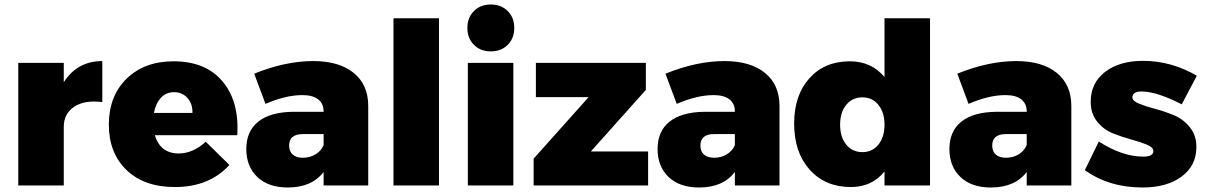

<svg xmlns="http://www.w3.org/2000/svg" viewBox="-20 -823 5355 852"><path d="M61 0V-544H263V-458Q323 -552 434 -552V-370Q356 -380 309.5 -349.5Q263 -319 263 -260V0Z M463 -270Q463 -397 542 -474Q621 -551 750 -551Q892 -551 967 -462.5Q1042 -374 1033 -223H667Q692 -142 773 -142Q836 -142 893 -194L998 -91Q909 7 756 7Q620 7 541.5 -68.5Q463 -144 463 -270ZM663 -322H834Q835 -362 812 -388Q789 -414 752 -414Q717 -414 694 -389Q671 -364 663 -322Z M1073 -162Q1073 -241 1126.5 -283.5Q1180 -326 1283 -327H1416V-329Q1416 -363 1392 -382Q1368 -401 1322 -401Q1248 -401 1158 -362L1108 -496Q1246 -552 1370 -552Q1485 -552 1549.5 -499.5Q1614 -447 1614 -353V0H1416V-60Q1364 9 1257 9Q1171 9 1122 -37.5Q1073 -84 1073 -162ZM1263 -177Q1263 -151 1279 -137Q1295 -123 1324 -123Q1355 -123 1380 -138Q1405 -153 1416 -179V-228H1324Q1263 -228 1263 -177Z M1726 0V-742H1928V0Z M2083 -624Q2054 -653 2054 -699Q2054 -745 2083 -774Q2112 -803 2158 -803Q2204 -803 2233 -774Q2262 -745 2262 -699Q2262 -653 2233 -624Q2204 -595 2158 -595Q2112 -595 2083 -624ZM2056 0V-544H2258V0Z M2348 0V-119L2592 -392H2358V-544H2846V-424L2602 -151H2856V0Z M2898 -162Q2898 -241 2951.5 -283.5Q3005 -326 3108 -327H3241V-329Q3241 -363 3217 -382Q3193 -401 3147 -401Q3073 -401 2983 -362L2933 -496Q3071 -552 3195 -552Q3310 -552 3374.5 -499.5Q3439 -447 3439 -353V0H3241V-60Q3189 9 3082 9Q2996 9 2947 -37.5Q2898 -84 2898 -162ZM3088 -177Q3088 -151 3104 -137Q3120 -123 3149 -123Q3180 -123 3205 -138Q3230 -153 3241 -179V-228H3149Q3088 -228 3088 -177Z M3504 -275Q3504 -400 3571.5 -475.5Q3639 -551 3751 -551Q3847 -551 3905 -481V-742H4107V0H3905V-62Q3849 7 3756 7Q3642 7 3573 -70Q3504 -147 3504 -275ZM3708 -270Q3708 -215 3735 -181.5Q3762 -148 3807 -148Q3851 -148 3878 -181.5Q3905 -215 3905 -270Q3905 -324 3878 -357.5Q3851 -391 3807 -391Q3762 -391 3735 -357.5Q3708 -324 3708 -270Z M4193 -162Q4193 -241 4246.5 -283.5Q4300 -326 4403 -327H4536V-329Q4536 -363 4512 -382Q4488 -401 4442 -401Q4368 -401 4278 -362L4228 -496Q4366 -552 4490 -552Q4605 -552 4669.5 -499.5Q4734 -447 4734 -353V0H4536V-60Q4484 9 4377 9Q4291 9 4242 -37.5Q4193 -84 4193 -162ZM4383 -177Q4383 -151 4399 -137Q4415 -123 4444 -123Q4475 -123 4500 -138Q4525 -153 4536 -179V-228H4444Q4383 -228 4383 -177Z M4794 -68 4856 -195Q4960 -128 5053 -128Q5098 -128 5098 -153Q5098 -169 5069.5 -181Q5041 -193 5000 -204Q4959 -215 4918 -231.5Q4877 -248 4848.5 -283.5Q4820 -319 4820 -371Q4820 -455 4884 -504Q4948 -553 5052 -553Q5177 -553 5291 -487L5224 -360Q5113 -417 5046 -417Q5005 -417 5005 -391Q5005 -375 5034.5 -363Q5064 -351 5105.5 -340Q5147 -329 5188.5 -312Q5230 -295 5259.5 -259Q5289 -223 5289 -171Q5289 -88 5223.5 -39.5Q5158 9 5050 9Q4901 9 4794 -68Z"/></svg>

Font: Trueno
Style: ExBd
Weight: 800
Designer: Julieta Ulanovsky
Foundry: Julieta Ulanovsky
Version: Version 3.001b